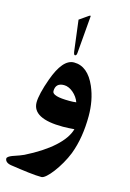

<svg xmlns="http://www.w3.org/2000/svg" viewBox="-168 -819 764 1127"><g transform="rotate(15 213.5 -255.5)"><path d="M246.1 -234.4Q257.3 -234.4 267.8 -234.9Q278.3 -235.4 287.1 -236.8Q281.7 -252.4 271.7 -266.6Q261.7 -280.8 249 -291.7Q236.3 -302.7 221.7 -309.3Q207 -315.9 192.4 -315.9Q140.6 -315.9 140.6 -265.6Q140.6 -234.4 246.1 -234.4ZM378.4 -177.7Q378.4 -113.3 368.9 -54.4Q359.4 4.4 339.4 57.6Q326.2 90.8 307.4 123.5Q288.6 156.2 269 182.1Q249.5 208 231.7 223.9Q213.9 239.7 202.6 239.7Q188 239.7 167.7 238.3Q147.5 236.8 122.8 233.9Q98.1 231 70.3 227.1Q42.5 223.1 12.7 218.8Q-5.4 215.8 -14.9 207.5Q-24.4 199.2 -24.4 188Q-24.4 181.6 -16.1 175.8Q-7.8 169.9 4.9 165Q29.8 156.7 47.4 150.1Q64.9 143.6 72.8 139.6Q176.3 87.9 239 31.2Q301.8 -25.4 317.4 -81.5Q299.3 -80.1 281.7 -79.1Q264.2 -78.1 248 -78.1Q62 -78.1 62 -176.8Q62 -200.2 71 -238.3Q80.1 -276.4 97.2 -323.7Q121.1 -390.6 150.4 -425Q179.7 -459.5 214.8 -459.5Q298.3 -459.5 344.7 -352.5Q361.8 -312.5 370.1 -269Q378.4 -225.6 378.4 -177.7ZM218.8 -518.1Q217.3 -501.5 208 -501.5Q200.7 -501.5 197.8 -522.9Q192.4 -569.8 186 -616.5Q179.7 -663.1 174.3 -709L229 -747.1Q229.5 -747.1 231.7 -748.3Q233.9 -749.5 235.8 -749.5Q237.8 -749.5 237.8 -744.6Q237.8 -743.7 237.5 -742.4Q237.3 -741.2 237.3 -740.2Z"/></g></svg>

Font: XB Zar
Style: Bold
Weight: 700
Designer: Behnam
Foundry: Irmug
Version: Version 8.005 2009